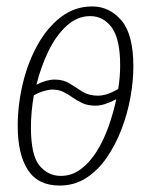

<svg xmlns="http://www.w3.org/2000/svg" viewBox="-20 -566 464 596"><path d="M165 10Q98 10 66.5 -38.5Q35 -87 35 -175Q35 -240 50.5 -305.5Q66 -371 96 -425.5Q126 -480 169 -513Q212 -546 266 -546Q320 -546 357 -502.5Q394 -459 394 -360Q394 -315 385 -264.5Q376 -214 357.5 -165.5Q339 -117 311.5 -77Q284 -37 247.5 -13.5Q211 10 165 10ZM284 -269Q312 -269 347 -290Q350 -309 351.5 -327Q353 -345 353 -363Q353 -445 327 -480.5Q301 -516 260 -516Q220 -516 187 -486Q154 -456 130.5 -407.5Q107 -359 93 -303Q124 -319 150 -319Q177 -319 196.5 -306.5Q216 -294 236 -281.5Q256 -269 284 -269ZM169 -20Q203 -20 231 -41Q259 -62 280.5 -96.5Q302 -131 317 -173.5Q332 -216 341 -258Q303 -238 277 -238Q253 -238 236.5 -245.5Q220 -253 206 -263Q192 -273 177 -280.5Q162 -288 142 -288Q132 -288 116.5 -283.5Q101 -279 85 -270Q76 -218 76 -171Q76 -84 102.5 -52Q129 -20 169 -20Z"/></svg>

Font: Noto Serif ExtraCondensed ExtraLight
Style: Italic
Weight: 200
Width: 2
Italic angle: -12°
Designer: Monotype Design Team
Foundry: Monotype Imaging Inc.
Version: Version 2.014; ttfautohint (v1.8.4.7-5d5b)